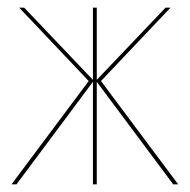

<svg xmlns="http://www.w3.org/2000/svg" viewBox="-20 -480 494 500"><path d="M43 -460 222 -272V-460H232V-272L411 -460H424L243 -269L444 0H431L232 -267V0H222V-267L23 0H10L211 -269L30 -460Z"/></svg>

Font: Jost* Hairline
Style: Regular
Weight: 100
Version: Version 3.7